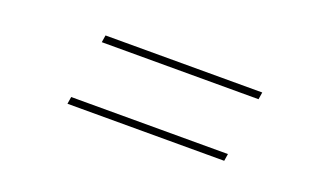

<svg xmlns="http://www.w3.org/2000/svg" viewBox="-37 -589 798 480"><g transform="rotate(20 362.0 -348.5)"><path d="M600 -445 597 -426H180L183 -445ZM572 -271 569 -252H152L155 -271Z"/></g></svg>

Font: Bitter Thin
Style: Italic
Weight: 100
Italic angle: -9°
Designer: Sol Matas, and Bitter project Authors
Foundry: Sol Matas
Version: Version 2.002